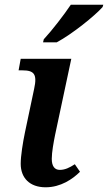

<svg xmlns="http://www.w3.org/2000/svg" viewBox="-20 -786 459 816"><path d="M163 -606H221C288 -642 383 -719 416 -756L419 -766H281C250 -720 202 -658 166 -619ZM174 10C238 10 289 -25 320 -56L298 -88C275 -73 256 -64 234 -64C212 -64 200 -80 200 -111C200 -139 208 -182 214 -212L283 -536H68L59 -487H75C125 -487 139 -471 125 -408L86 -223C77 -180 68 -123 68 -90C68 -30 106 10 174 10Z"/></svg>

Font: Noto Serif SemiBold
Style: Italic
Weight: 600
Italic angle: -12°
Designer: Monotype Design Team
Foundry: Monotype Imaging Inc.
Version: Version 2.014